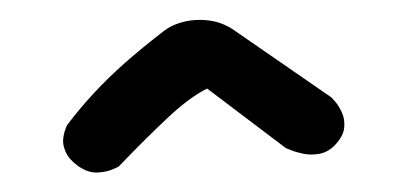

<svg xmlns="http://www.w3.org/2000/svg" viewBox="-20 -680 410 193"><path d="M58.5 -513.1Q49.2 -519.9 46.1 -527.1Q42.9 -534.2 43.5 -540.1Q44.1 -545.9 45.7 -549.9Q47.2 -553.9 47.2 -553.9Q60.2 -571.2 74.4 -586.4Q88.5 -601.6 105.6 -616.8Q122.8 -631.9 143.5 -647.9Q152.5 -655.2 165.1 -658.2Q177.6 -661.2 191.6 -659.2Q205.5 -657.1 217.8 -647.9L313.1 -582.1Q313.1 -582.1 316.9 -577.9Q320.6 -573.6 323.7 -566.9Q326.8 -560.1 326 -551.6Q325.2 -543.1 316.2 -533.6Q309.5 -527 301.1 -525.4Q292.6 -523.9 285.1 -525.4Q277.5 -527 272.4 -529.1Q267.4 -531.1 267.4 -531.1L188.2 -591Q170.6 -582.2 149.1 -562.1Q127.6 -542 99.1 -512.4Q99.1 -512.4 93 -509.7Q86.9 -507 77.8 -506.6Q68.6 -506.1 58.5 -513.1Z"/></svg>

Font: Sour Gummy Black
Style: Regular
Weight: 900
Version: Version 1.000